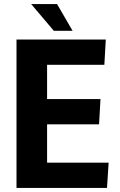

<svg xmlns="http://www.w3.org/2000/svg" viewBox="-20 -922 589 942"><path d="M61 -728H499L492 -604H211V-436H473L466 -312H211V-124H513L505 0H61ZM244 -771 133 -902H260L336 -771Z"/></svg>

Font: Murecho Thin SemiBold
Style: Regular
Weight: 600
Version: Version 1.010